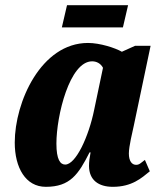

<svg xmlns="http://www.w3.org/2000/svg" viewBox="-20 -712 647 742"><path d="M219 -606H455L475 -692H239ZM157 10C251 10 283 -38 326 -123H330C326 -102 324 -86 324 -71C324 -16 361 10 416 10C490 10 527 -24 559 -50L540 -94C525 -83 519 -75 506 -75C490 -75 478 -89 478 -119C478 -146 492 -203 497 -226L562 -535H502L451 -512C425 -527 366 -546 320 -546C139 -546 37 -318 37 -161C37 -64 79 10 157 10ZM232 -76C213 -76 198 -95 198 -157C198 -265 249 -475 336 -475C353 -475 369 -467 378 -450L344 -288C323 -184 273 -76 232 -76Z"/></svg>

Font: Noto Serif ExtraCondensed Black
Style: Italic
Weight: 900
Width: 2
Italic angle: -12°
Designer: Monotype Design Team
Foundry: Monotype Imaging Inc.
Version: Version 2.014